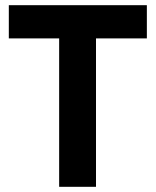

<svg xmlns="http://www.w3.org/2000/svg" viewBox="-20 -720 600 740"><path d="M208 0V-641H350V0ZM14 -572V-700H546V-572Z"/></svg>

Font: SUSE Thin
Style: Bold
Weight: 700
Version: Version 1.000